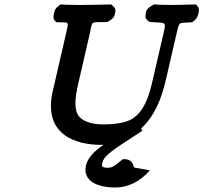

<svg xmlns="http://www.w3.org/2000/svg" viewBox="-20 -635 906 855"><path d="M576.8 110.8 572.3 97.6C567.7 84.1 554.6 74 537 74H526.7L517.7 81.3C489.4 104.3 479.1 112 461.3 112C432.6 112 432.1 105.5 435.7 90C443.2 57.3 482.7 32.5 590.6 -37.5L614.8 -53.2L607.9 -62.3C667.8 -117.5 698.8 -193.6 718.4 -278.6L764.3 -477.3C779.6 -543.5 773.7 -531.1 826.9 -535.3L836.1 -536L843.9 -542C856.9 -552 859.6 -562.1 861.9 -569.5C865 -579.5 870.2 -594.5 859.1 -607.7L853.2 -615.3L842.4 -615C806.3 -614 767.5 -613 744.7 -613C724.7 -613 674.3 -614 675.3 -615L664.7 -615.2L652.7 -607.7C629.8 -594.3 629 -579 628.2 -568.8C627.6 -561.9 626.3 -552.7 637.9 -543.4L645.3 -537.5L654.6 -536.8C722.1 -531.6 720.6 -540.6 706.6 -480.1L658.1 -270.1C642.7 -203.1 620.4 -138.3 569.3 -106.2C545.8 -91.4 503.7 -81 439.7 -81C386.8 -81 348.6 -95.5 331.2 -117.6C307.1 -148.1 315.5 -206.6 328.7 -263.7L378.6 -480.1C394 -546.5 380 -534.3 447.7 -536.8L457.8 -537.1L468.6 -543.4C488.6 -555.1 490.4 -567.6 492.3 -576.3C494.1 -584.6 497.5 -596.5 483.5 -607.7L474.9 -615.3L464.1 -615C423.9 -614 380.4 -613 335.3 -613C296.2 -613 258.7 -614 259.7 -615L249 -615.3L239.7 -607.7C223.6 -595.4 221.6 -582.1 219.8 -572.8C218.2 -564.8 215.4 -553.5 224.6 -542.6L230 -536.3L239.5 -535.8C289 -533.4 287.9 -545.3 272.5 -478.5L215 -229.6C169.8 -33.5 320.3 10 428.8 10C433.1 10 435.2 10 440.9 9.9C403.5 35.2 371 66.3 363 101C346.4 172.8 417.1 200 493.5 200C548.5 200 602.6 174.8 647.5 123.5Z"/></svg>

Font: Linux Libertine Mono O 
Style: Mono Bold Oblique
Weight: 400
Italic angle: -13°
Designer: Philipp H. Poll
Foundry: Philipp H. Poll
Version: Version 5.1.7